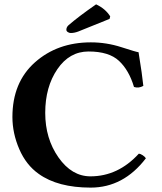

<svg xmlns="http://www.w3.org/2000/svg" viewBox="-20 -853 746 883"><path d="M421.9 -833Q464.8 -813 486.8 -777.8L483.9 -766.1L339.8 -708Q321.8 -701.2 305.2 -701.2Q298.3 -701.2 291.7 -705.6Q285.2 -710 285.2 -715.8Q285.2 -728 294.9 -736.8Q339.8 -775.9 421.9 -833ZM158.2 -53.2Q100.1 -94.2 68.6 -167.2Q37.1 -240.2 37.1 -314.9Q37.1 -474.1 140.6 -566.2Q244.1 -658.2 397.9 -658.2Q469.7 -658.2 538.3 -636Q606.9 -613.8 617.2 -612.8Q634.3 -507.8 639.2 -458Q617.2 -445.8 596.2 -453.1Q573.2 -530.3 527.1 -573.2Q481 -616.2 387.2 -616.2Q299.3 -616.2 243.7 -534.7Q188 -453.1 188 -334Q188 -215.8 249 -128.9Q310.1 -42 396 -42Q522.9 -42 618.2 -146Q626 -146 636.5 -138.9Q647 -131.8 650.9 -125Q547.9 9.8 397 9.8Q246.1 9.8 158.2 -53.2Z"/></svg>

Font: Linux Libertine
Style: Bold
Weight: 700
Designer: Philipp H. Poll
Foundry: Philipp H. Poll
Version: Version 5.0.3